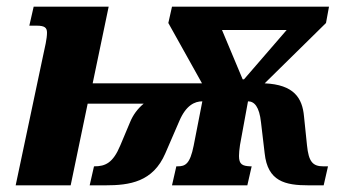

<svg xmlns="http://www.w3.org/2000/svg" viewBox="-20 -556 1055 576"><path d="M108 -383 27 0H192L243 -245H411C392 -229 379 -211 370 -189L341 -120C319 -67 296 -57 263 -57H262L249 0H296C369 0 439 -10 476 -96L518 -193C538 -240 564 -252 587 -252L561 -119C550 -64 536 -57 513 -57H509L496 0H722L735 -57H731C707 -58 697 -63 697 -88C697 -97 698 -107 700 -121L724 -252C743 -252 758 -236 763 -189L774 -96C783 -12 835 0 906 0H951L964 -57H950C918 -57 906 -71 901 -120L892 -207C887 -262 862 -302 774 -306L958 -487L967 -536H496L485 -487L586 -306H258L306 -536H81L68 -479H90C114 -479 121 -473 121 -458C121 -440 115 -415 108 -383ZM708 -318 646 -466H840L712 -318Z"/></svg>

Font: Noto Serif ExtraCondensed Black
Style: Italic
Weight: 900
Width: 2
Italic angle: -12°
Designer: Monotype Design Team
Foundry: Monotype Imaging Inc.
Version: Version 2.014